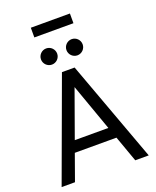

<svg xmlns="http://www.w3.org/2000/svg" viewBox="-196 -1227 1084 1338"><g transform="rotate(-20 346.0 -558.5)"><path d="M201 -1117V-1045H491V-1117ZM252 -825C285 -825 312 -852 312 -885C312 -918 285 -945 252 -945C219 -945 192 -918 192 -885C192 -852 219 -825 252 -825ZM441 -945C408 -945 381 -918 381 -885C381 -852 408 -825 441 -825C474 -825 501 -852 501 -885C501 -918 474 -945 441 -945ZM669 0 393 -752H299L23 0H122L191 -193H500L569 0ZM346 -624 470 -276H221Z"/></g></svg>

Font: Hibana SubMedium
Style: Regular
Weight: 500
Width: 6
Designer: pygmalion
Foundry: ybstudio
Version: Version 0.930;hotconv 1.0.109;makeotfexe 2.5.65596